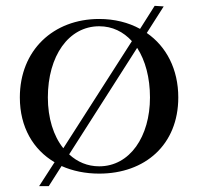

<svg xmlns="http://www.w3.org/2000/svg" viewBox="-20 -580 679 658"><path d="M510 -560 460 -481C420 -503 372 -515 320 -515C163 -515 48 -408 48 -246C48 -144 94 -67 167 -24L114 58H147L191 -11C229 6 273 15 320 15C477 15 591 -84 591 -246C591 -343 550 -421 483 -467L541 -558ZM320 -10C280 -10 245 -25 217 -51L450 -416C478 -373 494 -314 494 -246C494 -112 425 -10 320 -10ZM144 -246C144 -388 215 -490 320 -490C365 -490 403 -471 432 -439L197 -72C163 -114 144 -176 144 -246Z"/></svg>

Font: Sprat
Style: Regular
Weight: 400
Designer: Ethan Nakache
Foundry: Collletttivo
Version: Version 2.000;Glyphs 3.2 (3217)